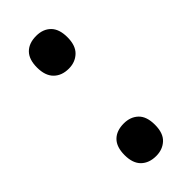

<svg xmlns="http://www.w3.org/2000/svg" viewBox="-189 -587 634 634"><g transform="rotate(-45 128.0 -269.5)"><path d="M57 -474Q57 -512 76 -531Q95 -550 129 -550Q161 -550 180 -531Q199 -512 199 -474Q199 -435 179 -416Q159 -397 129 -397Q96 -397 76.5 -416.5Q57 -436 57 -474ZM57 -65Q57 -103 76 -122Q95 -141 129 -141Q160 -141 179.5 -122.5Q199 -104 199 -65Q199 -26 179 -7.5Q159 11 129 11Q96 11 76.5 -8Q57 -27 57 -65Z"/></g></svg>

Font: Noto Sans Hebrew Condensed SemiBold
Style: Regular
Weight: 600
Width: 3
Designer: Monotype Design Team
Foundry: Monotype Imaging Inc.
Version: Version 2.004; ttfautohint (v1.8.4.7-5d5b)